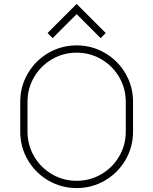

<svg xmlns="http://www.w3.org/2000/svg" viewBox="-20 -942 780 977"><path d="M657 -424V-272Q657 -194 618.5 -128Q580 -62 514 -23.5Q448 15 370 15Q292 15 226 -23.5Q160 -62 121.5 -128Q83 -194 83 -272V-424Q83 -502 121.5 -568Q160 -634 226 -672.5Q292 -711 370 -711Q448 -711 514 -672.5Q580 -634 618.5 -568Q657 -502 657 -424ZM370 -22Q438 -22 495.5 -55.5Q553 -89 586.5 -146.5Q620 -204 620 -272V-424Q620 -492 586.5 -549.5Q553 -607 495.5 -640.5Q438 -674 370 -674Q302 -674 244.5 -640.5Q187 -607 153.5 -549.5Q120 -492 120 -424V-272Q120 -204 153.5 -146.5Q187 -89 244.5 -55.5Q302 -22 370 -22ZM222 -774 370 -922 518 -774 492 -748 370 -870 248 -748Z"/></svg>

Font: M Major Mono Display
Style: Regular
Weight: 400
Designer: Emre Parlak
Foundry: Emre Parlak
Version: Version 2.000; ttfautohint (v1.8) -l 8 -r 50 -G 200 -x 14 -D